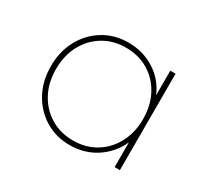

<svg xmlns="http://www.w3.org/2000/svg" viewBox="-115 -697 945 883"><g transform="rotate(30 357.0 -256.0)"><path d="M338.5 16Q415 16 476 -23.2Q537 -62.5 568.5 -131V0H596.5V-512H568.5V-381Q540 -449.5 478 -488.8Q416 -528 338.5 -528Q265.5 -528 207.5 -492.8Q149.5 -457.5 116 -396.2Q82.5 -335 82.5 -256Q82.5 -177.5 116 -116Q149.5 -54.5 207.5 -19.2Q265.5 16 338.5 16ZM340.5 -10Q273.5 -10 221.2 -41.8Q169 -73.5 139.2 -129Q109.5 -184.5 109.5 -256Q109.5 -328 139.2 -383.5Q169 -439 221.2 -470.5Q273.5 -502 340.5 -502Q408 -502 460.2 -470.5Q512.5 -439 542 -383.5Q571.5 -328 571.5 -256Q571.5 -184.5 541.8 -128.8Q512 -73 460 -41.5Q408 -10 340.5 -10Z"/></g></svg>

Font: Spartan Thin
Style: Regular
Weight: 100
Designer: Matt Bailey, Mirko Velimirovic
Foundry: Matt Bailey
Version: Version 1.003; ttfautohint (v1.8.3)